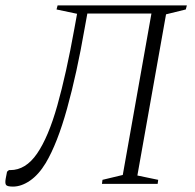

<svg xmlns="http://www.w3.org/2000/svg" viewBox="-25 -680 721 710"><path d="M352 0 354 -15 429 -33 535 -630H298L288 -575Q259 -408 223 -278.5Q187 -149 144 -77Q118 -34 86 -12Q54 10 23 10Q2 10 -2.5 4Q-7 -2 -4 -19L1 -45L8 -51H13Q70 -51 112 -112Q154 -173 187 -290Q220 -407 250 -574L260 -629L184 -645L188 -660H666L662 -645L589 -627L483 -31L560 -15L558 0Z"/></svg>

Font: Spectral SC ExtraLight
Style: Italic
Weight: 275
Italic angle: -10°
Designer: Jean-Baptiste Levee
Foundry: Production Type
Version: Version 2.001